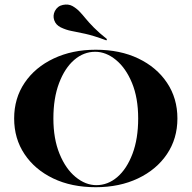

<svg xmlns="http://www.w3.org/2000/svg" viewBox="-20 -797 827 829"><path d="M393.5 11.3Q288.7 11.3 209.7 -26.6Q130.6 -64.5 85.9 -131.5Q41.1 -198.4 41.1 -285.5Q41.1 -372.6 86.3 -439.5Q131.5 -506.5 211.7 -544.4Q291.9 -582.3 393.5 -582.3Q498.4 -582.3 577.4 -544.4Q656.5 -506.5 701.2 -439.5Q746 -372.6 746 -285.5Q746 -198.4 700.8 -131.5Q655.6 -64.5 575.8 -26.6Q496 11.3 393.5 11.3ZM396 2.4Q446 2.4 486.7 -32.7Q527.4 -67.7 552 -132.7Q576.6 -197.6 576.6 -285.5Q576.6 -374.2 550 -438.7Q523.4 -503.2 480.6 -538.3Q437.9 -573.4 391.1 -573.4Q341.1 -573.4 300.4 -538.3Q259.7 -503.2 235.1 -438.3Q210.5 -373.4 210.5 -285.5Q210.5 -197.6 237.1 -132.7Q263.7 -67.7 306.5 -32.7Q349.2 2.4 396 2.4ZM439.5 -622.6Q383.1 -643.5 347.6 -651.2Q312.1 -658.9 288.7 -663.3Q265.3 -667.7 241.9 -679Q221 -689.5 214.1 -709.7Q207.3 -729.8 216.9 -749.2Q228.2 -771 251.6 -775.8Q275 -780.6 292.7 -771Q309.7 -761.3 322.6 -748Q335.5 -734.7 349.2 -717.7Q362.9 -700.8 385.1 -678.2Q407.3 -655.6 441.9 -628.2Z"/></svg>

Font: Playfair 144pt SemiExpanded Black
Style: Regular
Weight: 900
Width: 6
Designer: Claus Eggers Sørensen
Foundry: Claus Eggers Sørensen
Version: Version 2.203